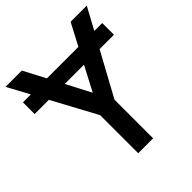

<svg xmlns="http://www.w3.org/2000/svg" viewBox="-195 -844 974 974"><g transform="rotate(-45 291.5 -357.0)"><path d="M576 -596V-512H473L345 -277V0H238V-273L109 -512H7V-596H64L0 -714H117L179 -596H405L467 -714H583L519 -596ZM292 -380 361 -512H223Z"/></g></svg>

Font: Noto Sans Medium
Style: Regular
Weight: 500
Designer: Monotype Design Team
Foundry: Monotype Imaging Inc.
Version: Version 2.007